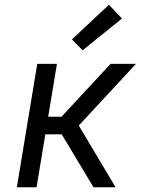

<svg xmlns="http://www.w3.org/2000/svg" viewBox="-20 -789 640 809"><path d="M51 0 137 -520H220L183 -297H239L446 -520H553L312 -260L467 0H374L240 -223H171L134 0ZM328 -577 283 -623 439 -769 494 -711Z"/></svg>

Font: Iosevka Custom Oblique
Style: Regular
Weight: 400
Italic angle: -9°
Designer: Belleve Invis
Foundry: Belleve Invis
Version: Version 27.0.1